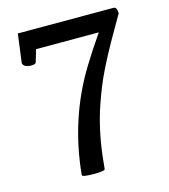

<svg xmlns="http://www.w3.org/2000/svg" viewBox="-111 -823 808 920"><g transform="rotate(-15 293.0 -362.5)"><path d="M296.9 0Q296.9 9.8 240.2 9.8Q183.1 9.8 183.1 0Q209 -271.5 344.7 -495.1Q387.7 -565.4 439 -639.6H127.9L109.9 -579.1Q106.9 -569.8 88.4 -569.8Q47.4 -569.8 44.4 -593.3L63 -734.9H537.6Q554.7 -734.9 554.7 -703.1L482.4 -577.1Q415 -456.5 385 -380.1Q355 -303.7 339.4 -248Q308.1 -137.7 296.9 0Z"/></g></svg>

Font: Copse
Style: Regular
Weight: 400
Version: Version 1.000